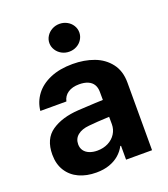

<svg xmlns="http://www.w3.org/2000/svg" viewBox="-138 -845 834 953"><g transform="rotate(-20 278.5 -368.5)"><path d="M298.9 -225.3 252.1 -221.4Q213.5 -218 191.6 -200.2Q169.6 -182.4 169.6 -152.6Q169.6 -133 179.7 -119.1Q189.7 -105.2 207.9 -98Q226.1 -90.7 248.9 -90.7Q281.5 -90.7 307 -103.8Q332.5 -116.9 346.7 -139.5Q361 -162.1 361 -189.6L359.9 -360.7Q359.9 -383.3 350.3 -399.2Q340.7 -415.1 321.6 -423.2Q302.5 -431.3 275.7 -431.3Q239.5 -431.3 216.4 -415.9Q193.4 -400.5 187.5 -372.7H49.9Q54.6 -419.5 82.7 -456.9Q110.8 -494.3 160.9 -515.7Q210.9 -537.1 279.1 -537.1Q341 -537.1 391.6 -518.2Q442.1 -499.3 473.2 -458.9Q504.3 -418.5 504.3 -357.3V0H367.1V-73.4H363.2Q350.1 -48.4 328.7 -30Q307.3 -11.5 277.1 -0.8Q246.8 9.9 207.7 9.9Q156.4 9.9 116.8 -8.2Q77.1 -26.4 54.3 -62.1Q31.5 -97.8 31.5 -148.2Q31.5 -231.2 86.2 -268.7Q140.9 -306.3 228.5 -311.6Q243.2 -313.1 318.9 -316.4L366.9 -318.3L367.8 -229Q348 -228.4 298.9 -225.3ZM207.1 -673.3Q207.1 -693.3 218 -710.2Q228.8 -727 246.9 -736.8Q265 -746.6 286.2 -746.6Q307.8 -746.6 325.9 -736.8Q344 -727 354.5 -710.2Q365.1 -693.3 365.1 -673.3Q365.1 -653.7 354.5 -636.6Q344 -619.5 325.9 -609.7Q307.8 -599.9 286.2 -599.9Q265 -599.9 246.9 -609.7Q228.8 -619.5 218 -636.6Q207.1 -653.7 207.1 -673.3Z"/></g></svg>

Font: Pretendard Std Variable
Style: Regular
Weight: 400
Designer: Base glyphs from Inter by Rasmus Andersson; Hangeul glyphs from Noto Sans CJK(Source Han Sans) by Jang Soo-young and Kan
Foundry: Kil Hyung-jin
Version: Version 1.309;Glyphs 3.2 (3225)